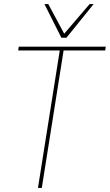

<svg xmlns="http://www.w3.org/2000/svg" viewBox="-20 -931 544 951"><path d="M501 -681H295L187 0H168L276 -681H70L73 -700H504ZM444 -911 309 -744H284L200 -911H219L298 -764L424 -911Z"/></svg>

Font: Georama Thin
Style: Italic
Weight: 100
Italic angle: -9°
Designer: Jean-Baptiste Levee
Foundry: Production Type
Version: Version 1.000